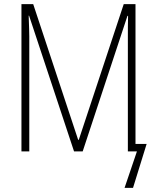

<svg xmlns="http://www.w3.org/2000/svg" viewBox="-20 -734 756 931"><path d="M339 0H381L598 -657H601C600 -620 600 -586 600 -557V0H644L584 177H625L691 -36H637V-714H580L362 -56H359L141 -714H84V0H122V-558C122 -576 121 -604 119 -658H121Z"/></svg>

Font: Noto Sans Condensed ExtraLight
Style: Regular
Weight: 200
Width: 3
Designer: Monotype Design Team
Foundry: Monotype Imaging Inc.
Version: Version 2.013